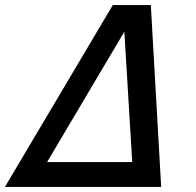

<svg xmlns="http://www.w3.org/2000/svg" viewBox="-96 -740 775 760"><path d="M501 -720H350.5L-76.5 0H542ZM90.4 -98.5 396.2 -614.5 427.4 -98.5Z"/></svg>

Font: Manrope
Style: SemiBoldItalic
Weight: 600
Italic angle: -15°
Designer: Mikhail Sharanda
Foundry: Mikhail Sharanda
Version: Version 4.502;hotconv 1.0.109;makeotfexe 2.5.65596